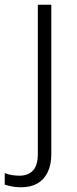

<svg xmlns="http://www.w3.org/2000/svg" viewBox="-72 -552 325 812"><path d="M17 240Q-5 240 -22 236.5Q-39 233 -52 229V180Q-37 186 -21.5 188.5Q-6 191 11 191Q47 191 67.5 169Q88 147 88 99V-532H145V100Q145 145 129.5 176.5Q114 208 86 224Q58 240 17 240Z"/></svg>

Font: Noto Sans Devanagari Light
Style: Regular
Weight: 300
Version: Version 2.003